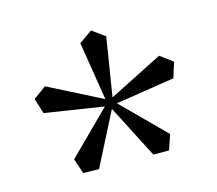

<svg xmlns="http://www.w3.org/2000/svg" viewBox="-69 -888 656 580"><g transform="rotate(-15 259.0 -597.5)"><path d="M477 -647 462 -599 264 -568 258 -585 438 -676ZM41 -647 81 -676 260 -585 255 -568 56 -599ZM259 -803 299 -774 267 -575H250L218 -774ZM393 -392H344L252 -571L266 -582L409 -439ZM125 -393 109 -440 252 -582 266 -572 174 -392Z"/></g></svg>

Font: Poltawski Nowy
Style: Regular
Weight: 400
Designer: Adam Pótawski, Mateusz Machalski, Borys Kosmynka, Ania Wieluska
Foundry: Capitalics.wtf
Version: Version 1.001;gftools[0.9.25]